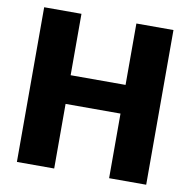

<svg xmlns="http://www.w3.org/2000/svg" viewBox="-80 -790 862 869"><g transform="rotate(10 351.5 -355.5)"><path d="M647.9 0H477.5V-296.9H225.1V0H53.7V-710.9H225.1V-428.7H477.5V-710.9H647.9Z"/></g></svg>

Font: Roboto Black
Style: Regular
Weight: 900
Designer: Google
Version: Version 2.134; 2016